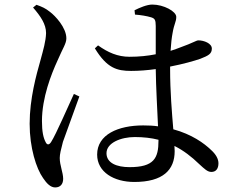

<svg xmlns="http://www.w3.org/2000/svg" viewBox="-20 -780 1040 842"><path d="M125 -747C158 -709 182 -674 182 -635C181 -599 170 -562 157 -514C140 -454 110 -348 110 -237C110 -132 139 -41 169 1C185 25 202 42 222 42C245 42 257 27 257 4C257 -23 242 -55 242 -87C242 -103 247 -124 256 -158C269 -194 309 -304 328 -357L304 -368C280 -317 226 -191 204 -157C195 -143 186 -144 180 -157C170 -176 164 -203 164 -249C164 -352 205 -455 232 -514C256 -570 271 -589 271 -612C271 -659 222 -711 199 -728C179 -744 165 -750 140 -759ZM675 -167V-163C675 -86 655 -47 548 -47C492 -47 447 -65 447 -108C447 -154 511 -179 571 -179C609 -179 644 -175 675 -167ZM572 -716C598 -714 623 -710 643 -704C658 -699 663 -694 663 -666V-542C628 -535 590 -531 548 -531C496 -531 453 -550 410 -581L396 -568C449 -481 493 -469 555 -469C590 -469 627 -472 663 -477C664 -396 670 -296 673 -226C653 -229 631 -230 608 -230C498 -230 406 -190 406 -102C406 -25 480 18 569 18C695 18 746 -35 746 -117L745 -140C785 -120 820 -93 854 -60C877 -39 890 -26 907 -26C927 -26 938 -40 938 -64C938 -83 927 -103 906 -122C875 -152 821 -191 740 -213C734 -285 726 -378 726 -478V-488C783 -499 832 -513 858 -522C894 -536 909 -544 909 -567C909 -590 874 -603 850 -603C841 -603 824 -591 773 -573C761 -568 746 -563 728 -557C730 -588 733 -616 737 -636C744 -677 753 -684 753 -706C753 -730 698 -760 648 -760C624 -760 592 -746 570 -735Z"/></svg>

Font: Noto Serif CJK SC Medium
Style: Regular
Weight: 500
Designer: Ryoko NISHIZUKA 西塚涼子 (kana & ideographs); Frank Grießhammer (Latin, Greek & Cyrillic); Wenlong ZHANG 张文龙 (bopomofo); San
Foundry: Adobe
Version: Version 2.001;hotconv 1.1.0;makeotfexe 2.6.0